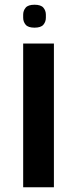

<svg xmlns="http://www.w3.org/2000/svg" viewBox="-20 -792 325 812"><path d="M78 -608H208V0H78ZM126 -675Q99 -675 88.5 -687.5Q78 -700 78 -717V-730Q78 -747 88.5 -759.5Q99 -772 126 -772Q153 -772 163.5 -759.5Q174 -747 174 -730V-717Q174 -700 163.5 -687.5Q153 -675 126 -675Z"/></svg>

Font: IBM Plex Sans Hebrew SmBld
Style: Regular
Weight: 600
Designer: Mike Abbink, Paul van der Laan, Pieter van Rosmalen, Yanek Iontef
Foundry: Bold Monday
Version: Version 1.3